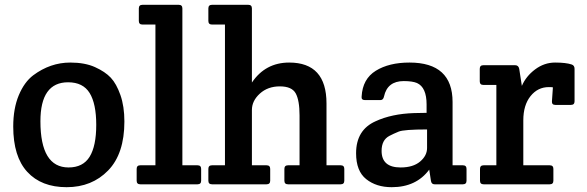

<svg xmlns="http://www.w3.org/2000/svg" viewBox="-20 -766 2440 798"><path d="M35 -240Q35 -315 58 -370Q81 -425 118 -453Q189 -506 272 -506Q333 -506 375 -487Q417 -468 440.5 -443Q464 -418 480.5 -371Q497 -324 497 -261Q497 -127 429.5 -57.5Q362 12 257 12Q152 12 93.5 -51.5Q35 -115 35 -240ZM265 -70Q325 -70 352.5 -114.5Q380 -159 380 -247Q380 -335 352.5 -379.5Q325 -424 263 -424Q148 -424 148 -262Q148 -70 265 -70Z M738 -731V-79H801Q816 -79 816 -64V-15Q816 0 801 0H563Q548 0 548 -15V-64Q548 -79 563 -79H626V-664H572Q557 -664 557 -679V-731Q557 -746 572 -746H723Q738 -746 738 -731Z M846 -679V-731Q846 -746 861 -746H1012Q1027 -746 1027 -731V-423Q1083 -506 1182 -506Q1337 -506 1337 -336V-79H1396Q1411 -79 1411 -64V-15Q1411 0 1396 0H1177Q1162 0 1162 -15V-64Q1162 -79 1177 -79H1225V-286Q1225 -349 1209 -378Q1193 -407 1143 -407Q1093 -407 1060 -377Q1027 -347 1027 -309V-79H1088Q1103 -79 1103 -64V-15Q1103 0 1088 0H861Q846 0 846 -15V-64Q846 -79 861 -79H915V-664H861Q846 -664 846 -679Z M1753 -297V-332Q1753 -403 1713 -421Q1694 -429 1658 -429Q1590 -429 1576 -365Q1573 -350 1561 -350H1497Q1481 -350 1483 -365Q1487 -438 1542 -472Q1597 -506 1682 -506Q1861 -506 1861 -342V-79H1904Q1919 -79 1919 -64V-15Q1919 0 1904 0H1786Q1773 0 1771 -15L1764 -61Q1710 12 1608 12Q1544 12 1502 -21.5Q1460 -55 1460 -129Q1460 -226 1541 -262Q1608 -293 1701 -296Q1720 -296 1753 -297ZM1755 -151V-228Q1659 -228 1637 -219Q1615 -210 1598 -201Q1566 -184 1566 -139Q1566 -70 1645 -70Q1697 -70 1726 -94.5Q1755 -119 1755 -151Z M2356 -498Q2368 -494 2368 -480V-345Q2368 -330 2353 -330H2288Q2273 -330 2274 -345L2278 -403Q2273 -404 2261 -404Q2215 -404 2185 -366.5Q2155 -329 2155 -266V-79H2265Q2280 -79 2280 -64V-15Q2280 0 2265 0H1990Q1975 0 1975 -15V-64Q1975 -79 1990 -79H2043V-413H1989Q1974 -413 1974 -428V-480Q1974 -495 1989 -495H2121Q2135 -495 2138 -480L2149 -409Q2166 -449 2204 -477.5Q2242 -506 2287 -506Q2332 -506 2356 -498Z"/></svg>

Font: Crete Round
Style: Regular
Weight: 400
Designer: Veronika Burian
Foundry: TypeTogether
Version: Version 1.001